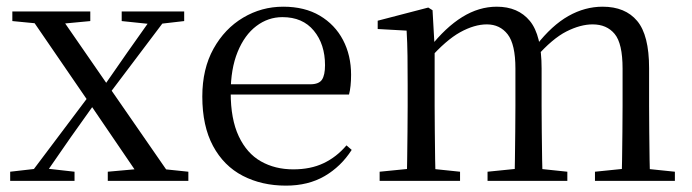

<svg xmlns="http://www.w3.org/2000/svg" viewBox="-20 -551 2109 585"><path d="M11 0V-27.8L98.4 -37.8H118.2L207.1 -27.8V0ZM56.2 0 269.9 -284.1 291.1 -264.1H289L195.4 -132.5L103.6 0ZM308.4 0V-27.8L428.6 -38.6H450.7L553.9 -27.8V0ZM295.2 -241.4 275.4 -262.6H278.5L366.9 -389.8L456.1 -516H502.4ZM413.7 0 252.9 -236.1 61 -516H153.4L310.5 -288.7L510.3 0ZM17.6 -486.8V-516H255.1V-486.8L152.8 -477.1H117.9ZM350.8 -486.8V-516H541.2V-486.8L459.9 -477.4H441.1Z M851.3 14.6Q777.5 14.6 719.6 -15.4Q661.7 -45.5 629.1 -106.2Q596.4 -167 596.4 -256.8Q596.4 -341.1 630.5 -402.5Q664.6 -463.8 720.8 -497.2Q777 -530.6 842.9 -530.6Q908.2 -530.6 954.4 -503.3Q1000.6 -475.9 1025.1 -429.2Q1049.7 -382.4 1049.7 -323.2Q1049.7 -286.8 1043.4 -262.9H634.6V-294.2H925.3Q951.6 -294.2 961 -308.2Q970.3 -322.1 970.3 -352.3Q970.3 -416.2 936.2 -457.5Q902.2 -498.8 840.6 -498.8Q796.8 -498.8 761 -471.6Q725.1 -444.5 704 -392.8Q682.9 -341.2 682.9 -268.7Q682.9 -188 707.4 -135.9Q731.9 -83.8 774.9 -59.4Q818 -35 873.5 -35Q926.5 -35 965.8 -53.7Q1005.2 -72.3 1035.7 -108.1L1051.6 -94.3Q1019 -43.5 969 -14.4Q919 14.6 851.3 14.6Z M1136.7 0V-27.8L1245.4 -38.6H1277.8L1381.7 -27.8V0ZM1218.9 0Q1220.1 -24.4 1220.6 -65.3Q1221.1 -106.3 1221.6 -150.7Q1222.1 -195.1 1222.1 -228.5V-290.4Q1222.1 -341 1221.6 -380.9Q1221.1 -420.7 1218.9 -457.7L1130.8 -462.6V-487.9L1284.9 -528L1297.9 -519.8L1304.3 -406.1V-403.1V-228.5Q1304.3 -195.1 1304.8 -150.7Q1305.3 -106.3 1305.8 -65.3Q1306.3 -24.4 1307.3 0ZM1465.5 0V-27.8L1572.6 -38.6H1606L1708.6 -27.8V0ZM1547.2 0Q1548.4 -24.4 1548.9 -64.8Q1549.4 -105.3 1549.9 -149.7Q1550.4 -194.1 1550.4 -228.5V-342.2Q1550.4 -416 1526.8 -446.4Q1503.2 -476.7 1463.3 -476.7Q1425.5 -476.7 1382.1 -452.8Q1338.8 -428.8 1287.4 -370.6L1278.1 -406H1289.2Q1337.5 -467.6 1388.4 -499.1Q1439.2 -530.6 1493.6 -530.6Q1558.7 -530.6 1594.5 -487.1Q1630.2 -443.5 1630.2 -342.4V-228.5Q1630.2 -194.1 1630.7 -149.7Q1631.2 -105.3 1631.8 -64.8Q1632.4 -24.4 1633.4 0ZM1792.8 0V-27.8L1898.7 -38.6H1931.9L2036.3 -27.8V0ZM1873.2 0Q1874.9 -24.4 1875.4 -64.8Q1875.9 -105.3 1876.4 -149.7Q1876.9 -194.1 1876.9 -228.5V-342.2Q1876.9 -418.5 1852.8 -447.6Q1828.7 -476.7 1785.6 -476.7Q1748.6 -476.7 1705.8 -455.1Q1663 -433.4 1612.9 -376.5L1602.4 -412.6H1613.8Q1661.7 -474 1712 -502.3Q1762.2 -530.6 1816.1 -530.6Q1885.1 -530.6 1921.4 -487.2Q1957.7 -443.9 1957.7 -343.5V-228.5Q1957.7 -194.1 1958.2 -149.7Q1958.7 -105.3 1959.2 -64.8Q1959.7 -24.4 1960.7 0Z"/></svg>

Font: Noto Serif SC
Style: Regular
Weight: 200
Designer: Ryoko NISHIZUKA 西塚涼子 (kana & ideographs); Frank Grießhammer (Latin, Greek & Cyrillic); Wenlong ZHANG 张文龙 (bopomofo); San
Foundry: Adobe
Version: Version 2.001;hotconv 1.1.0;makeotfexe 2.6.0